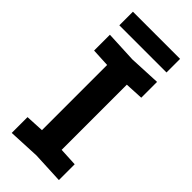

<svg xmlns="http://www.w3.org/2000/svg" viewBox="-274 -922 979 979"><g transform="rotate(45 215.0 -433.0)"><path d="M45 4V-110L144 -115V-585L45 -590V-704L215 -696L385 -704V-590L286 -585V-115L385 -110V4L215 -4ZM45 -772V-870H385V-772Z"/></g></svg>

Font: Tektur SemiBold
Style: Regular
Weight: 600
Designer: Adam Jagosz
Foundry: Adam Jagosz
Version: Version 1.005;gftools[0.9.30]